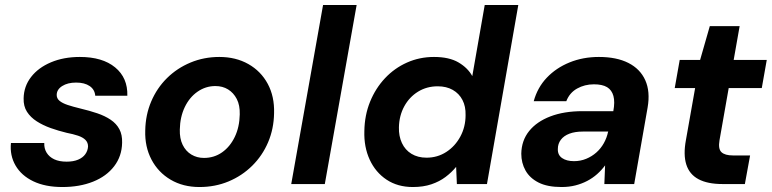

<svg xmlns="http://www.w3.org/2000/svg" viewBox="-20 -740 3105 772"><path d="M231 12Q162 12 114 -11Q66 -34 42.5 -74.5Q19 -115 24 -165H158Q157 -143 167.5 -126Q178 -109 198 -99.5Q218 -90 248 -90Q275 -90 294 -98Q313 -106 323 -120Q333 -134 334 -151Q334 -167 323.5 -177.5Q313 -188 293.5 -194.5Q274 -201 248 -206Q215 -214 184 -225Q153 -236 128 -252Q103 -268 88.5 -290.5Q74 -313 75 -345Q76 -393 105 -430.5Q134 -468 185 -489.5Q236 -511 301 -511Q392 -511 443 -469Q494 -427 492 -355H363Q361 -380 340.5 -394Q320 -408 286 -408Q252 -408 230 -394Q208 -380 208 -358Q208 -344 219.5 -334.5Q231 -325 252 -318Q273 -311 302 -304Q340 -295 371 -284.5Q402 -274 425 -258.5Q448 -243 460 -220.5Q472 -198 471 -166Q470 -112 439 -71.5Q408 -31 354 -9.5Q300 12 231 12Z M782 12Q716 12 666 -17.5Q616 -47 589 -98.5Q562 -150 564 -215Q565 -278 588 -332Q611 -386 651.5 -426Q692 -466 746 -488.5Q800 -511 862 -511Q928 -511 978.5 -482.5Q1029 -454 1056.5 -403Q1084 -352 1082 -285Q1081 -222 1058 -168Q1035 -114 994 -73.5Q953 -33 899 -10.5Q845 12 782 12ZM800 -105Q841 -105 873 -127.5Q905 -150 924 -189.5Q943 -229 944 -280Q945 -317 932 -342Q919 -367 897 -380.5Q875 -394 846 -394Q807 -394 774.5 -371.5Q742 -349 723 -309.5Q704 -270 703 -219Q702 -183 714.5 -157.5Q727 -132 749.5 -118.5Q772 -105 800 -105Z M1151 0 1279 -720H1414L1286 0Z M1640 12Q1579 12 1534.5 -17.5Q1490 -47 1466.5 -98Q1443 -149 1445 -213Q1446 -277 1468 -331Q1490 -385 1528 -425.5Q1566 -466 1616.5 -488.5Q1667 -511 1725 -511Q1786 -511 1823.5 -489Q1861 -467 1879 -434L1929 -720H2064L1938 0H1817L1814 -69Q1796 -47 1771.5 -28.5Q1747 -10 1714.5 1Q1682 12 1640 12ZM1695 -106Q1739 -106 1774.5 -129Q1810 -152 1831 -191Q1852 -230 1852 -277Q1853 -312 1839.5 -338Q1826 -364 1800.5 -378.5Q1775 -393 1740 -393Q1696 -393 1661 -371.5Q1626 -350 1605.5 -312.5Q1585 -275 1584 -228Q1583 -193 1596 -165Q1609 -137 1634.5 -121.5Q1660 -106 1695 -106Z M2238 12Q2181 12 2145.5 -6Q2110 -24 2093 -54.5Q2076 -85 2076 -122Q2077 -175 2107.5 -213Q2138 -251 2193 -272Q2248 -293 2322 -293H2446Q2453 -330 2446.5 -354Q2440 -378 2421 -389.5Q2402 -401 2368 -401Q2331 -401 2300.5 -384Q2270 -367 2257 -333H2126Q2141 -388 2178.5 -427.5Q2216 -467 2270 -489Q2324 -511 2388 -511Q2459 -511 2506.5 -487Q2554 -463 2574.5 -417.5Q2595 -372 2584 -308L2530 0H2410L2413 -75Q2399 -56 2381 -40Q2363 -24 2341 -12.5Q2319 -1 2293.5 5.5Q2268 12 2238 12ZM2288 -92Q2314 -92 2337 -101.5Q2360 -111 2378 -127Q2396 -143 2408 -164.5Q2420 -186 2425 -210L2426 -211H2323Q2292 -211 2269.5 -202.5Q2247 -194 2235 -178Q2223 -162 2223 -141Q2222 -117 2240 -104.5Q2258 -92 2288 -92Z M2885 0Q2825 0 2788.5 -19.5Q2752 -39 2739.5 -78.5Q2727 -118 2738 -177L2775 -386H2693L2713 -499H2795L2834 -635H2954L2930 -499H3063L3043 -386H2910L2873 -176Q2867 -141 2881 -128Q2895 -115 2927 -115H2996L2975 0Z"/></svg>

Font: DM Sans 20pt
Style: Bold Italic
Weight: 700
Italic angle: -10°
Version: Version 4.004;gftools[0.9.30]